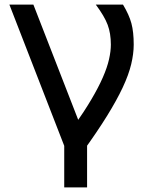

<svg xmlns="http://www.w3.org/2000/svg" viewBox="-20 -638 640 840"><path d="M261 182V0L21 -618H126L361 -14V182ZM342 26 304 -87Q349 -151 380 -203.5Q411 -256 430 -299.5Q449 -343 457 -378.5Q465 -414 465 -443Q465 -492 451 -529.5Q437 -567 399 -618H518Q545 -573 555 -535.5Q565 -498 565 -443Q565 -403 554 -357Q543 -311 517 -255.5Q491 -200 448 -130.5Q405 -61 342 26Z"/></svg>

Font: Victor Mono
Style: Bold
Weight: 700
Monospace: yes
Designer: Rune Bjørnerås
Version: Version 1.561;gftools[0.9.30]